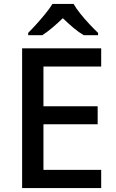

<svg xmlns="http://www.w3.org/2000/svg" viewBox="-20 -961 595 981"><path d="M497 0H93V-714H497V-621H202V-418H479V-326H202V-93H497ZM356 -941Q369 -918 391 -890.5Q413 -863 437.5 -837Q462 -811 481 -793V-781H408Q381 -797 354.5 -819.5Q328 -842 301 -868Q274 -842 248 -820Q222 -798 196 -781H124V-793Q143 -812 166.5 -838Q190 -864 212 -891Q234 -918 248 -941Z"/></svg>

Font: Noto Sans Meetei Mayek Medium
Style: Regular
Weight: 500
Designer: Monotype Design Team and Neelakash Kshetrimayum
Foundry: Monotype Imaging Inc.
Version: Version 2.002; ttfautohint (v1.8.4.7-5d5b)